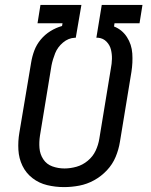

<svg xmlns="http://www.w3.org/2000/svg" viewBox="-20 -755 616 783"><path d="M241 8Q272 8 303.5 2Q335 -4 364 -20Q393 -36 416 -60.5Q439 -85 451.5 -115Q464 -145 469 -176L516 -462Q522 -500 519.5 -537Q517 -574 497.5 -604Q478 -634 445 -647L447 -660H549L561 -735H395L373 -601H381Q401 -599 414.5 -585Q428 -571 432.5 -552.5Q437 -534 436.5 -514.5Q436 -495 432 -475L385 -189Q381 -164 370 -140.5Q359 -117 338 -99.5Q317 -82 292 -75Q267 -68 243 -68Q217 -68 193.5 -76.5Q170 -85 156.5 -105.5Q143 -126 141 -151Q139 -176 143 -202L190 -488Q195 -513 205 -538Q215 -563 237 -581.5Q259 -600 285 -601H289L312 -735H145L133 -660H235L233 -649Q208 -642 185.5 -628Q163 -614 146 -593.5Q129 -573 120 -549Q111 -525 107 -500L59 -214Q53 -179 55 -144Q57 -109 71.5 -79Q86 -49 112.5 -28.5Q139 -8 172.5 0Q206 8 241 8Z"/></svg>

Font: Iosevka Sparkle
Style: Italic
Weight: 400
Italic angle: -9°
Designer: Belleve Invis
Foundry: Belleve Invis
Version: Version 4.5.0; ttfautohint (v1.8.3)